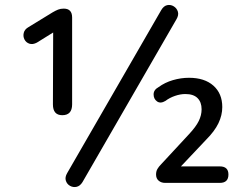

<svg xmlns="http://www.w3.org/2000/svg" viewBox="-20 -743 984 780"><path d="M315 -3Q305 13 291 16Q277 19 264.5 12Q252 5 247.5 -9Q243 -23 253 -40L635 -702Q645 -719 659 -722Q673 -725 685.5 -717.5Q698 -710 702.5 -696Q707 -682 697 -665ZM233 -275Q195 -275 195 -319L196 -611L130 -570Q113 -561 99.5 -565.5Q86 -570 79.5 -582.5Q73 -595 76.5 -609.5Q80 -624 96 -633L194 -693Q206 -700 216 -704Q226 -708 239 -708Q273 -708 273 -672V-319Q273 -275 233 -275ZM651 0Q635 0 624.5 -9Q614 -18 614 -34Q614 -47 619.5 -56.5Q625 -66 634 -75L748 -198Q776 -228 787.5 -251.5Q799 -275 799 -299Q799 -328 782.5 -344.5Q766 -361 733 -361Q713 -361 691 -353.5Q669 -346 652 -333Q632 -321 618 -331Q604 -341 604 -359.5Q604 -378 624 -389Q650 -408 682.5 -417.5Q715 -427 748 -427Q811 -427 847 -395Q883 -363 883 -308Q883 -275 867.5 -242.5Q852 -210 817 -175L715 -67H873Q908 -67 908 -34Q908 0 873 0Z"/></svg>

Font: Chiron GoRound TC
Style: Regular
Weight: 400
Designer: Ryoko NISHIZUKA 西塚涼子 (kana, bopomofo & ideographs); Paul D. Hunt (Latin, Greek & Cyrillic); Sandoll Communications 산돌커뮤니
Foundry: Adobe
Version: Version 1.000;hotconv 1.1.1;makeotfexe 2.6.0